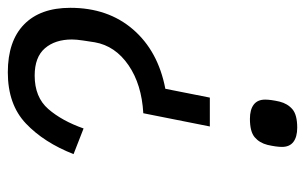

<svg xmlns="http://www.w3.org/2000/svg" viewBox="-180 -406 762 479"><g transform="rotate(90 200.5 -167.0)"><path d="M142 194Q64 194 22.5 153.5Q-19 113 -19 38Q-19 -56 35 -118.5Q89 -181 183 -199L205 -310H277L244 -144Q172 -140 124 -107Q76 -74 67 -23Q65 -10 62.5 6.5Q60 23 60 34Q60 76 82 101.5Q104 127 150 127Q204 127 233.5 93Q263 59 282 5L346 30Q317 104 269.5 149Q222 194 142 194ZM258 -410Q235 -410 222.5 -419.5Q210 -429 210 -448Q210 -462 215 -484Q220 -504 234 -516Q248 -528 280 -528Q303 -528 315.5 -518.5Q328 -509 328 -490Q328 -476 323 -454Q318 -434 304 -422Q290 -410 258 -410Z"/></g></svg>

Font: IBM Plex Sans Condensed
Style: Italic
Weight: 400
Width: 3
Italic angle: -11°
Designer: Mike Abbink, Paul van der Laan, Pieter van Rosmalen
Foundry: Bold Monday
Version: Version 1.3